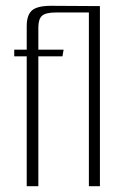

<svg xmlns="http://www.w3.org/2000/svg" viewBox="-20 -641 428 661"><path d="M72 -447H29V-470H72V-551Q72 -589 90 -605Q108 -621 156 -621L322 -620H324V0H286V-598H172Q137 -598 124.5 -586.5Q112 -575 112 -546V-470H199L195 -447H112V0H72Z"/></svg>

Font: Smooch Sans Light
Style: Regular
Weight: 300
Designer: Robert E. Leuschke
Foundry: Robert E. Leuschke
Version: Version 1.010; ttfautohint (v1.8.3)